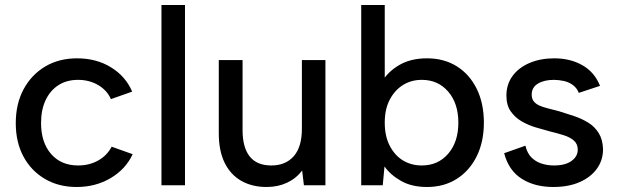

<svg xmlns="http://www.w3.org/2000/svg" viewBox="-20 -740 2471 767"><path d="M286 7Q214 7 159 -25.5Q104 -58 73.5 -115Q43 -172 43 -248Q43 -325 74 -383Q105 -441 160 -474Q215 -507 288 -507Q365 -507 423.5 -471Q482 -435 508 -374L423 -344Q408 -379 372.5 -400Q337 -421 292 -421Q246 -421 213 -399.5Q180 -378 162 -339.5Q144 -301 144 -249Q144 -171 184 -125Q224 -79 292 -79Q337 -79 372.5 -99Q408 -119 426 -154L510 -124Q482 -64 422 -28.5Q362 7 286 7Z M625 -720H719V0H625Z M1280 0H1194L1187 -59Q1163 -27 1126.5 -10Q1090 7 1045 7Q987 7 944 -17.5Q901 -42 877.5 -89.5Q854 -137 854 -208V-500H949V-220Q949 -151 977.5 -115Q1006 -79 1064 -79Q1121 -79 1153.5 -116Q1186 -153 1186 -226V-500H1280Z M1507 -415Q1530 -454 1575.5 -480.5Q1621 -507 1686 -507Q1754 -507 1805 -475Q1856 -443 1884.5 -385Q1913 -327 1913 -250Q1913 -173 1884 -115Q1855 -57 1804 -25Q1753 7 1686 7Q1625 7 1582.5 -17Q1540 -41 1516 -75L1509 0H1423V-720H1517V-412ZM1811 -250Q1811 -327 1770.5 -374Q1730 -421 1665 -421Q1623 -421 1590 -400.5Q1557 -380 1537 -342Q1517 -304 1517 -250Q1517 -196 1537 -157.5Q1557 -119 1590 -99Q1623 -79 1665 -79Q1730 -79 1770.5 -126Q1811 -173 1811 -250Z M2079 -158Q2086 -128 2103 -111Q2120 -94 2143.5 -86.5Q2167 -79 2193 -79Q2238 -79 2263 -97Q2288 -115 2288 -142Q2288 -165 2272.5 -178.5Q2257 -192 2231.5 -200Q2206 -208 2177 -215Q2151 -222 2120.5 -231Q2090 -240 2063.5 -255.5Q2037 -271 2020 -295.5Q2003 -320 2003 -358Q2003 -403 2027.5 -436.5Q2052 -470 2095.5 -488.5Q2139 -507 2194 -507Q2258 -507 2306.5 -479.5Q2355 -452 2377 -397L2292 -369Q2285 -388 2269 -400Q2253 -412 2232.5 -416.5Q2212 -421 2192 -421Q2154 -421 2129 -406Q2104 -391 2104 -362Q2104 -346 2112 -335.5Q2120 -325 2134.5 -318.5Q2149 -312 2169 -307Q2189 -302 2212 -296Q2242 -287 2273 -276.5Q2304 -266 2330 -250Q2356 -234 2372 -208Q2388 -182 2389 -144Q2389 -100 2364.5 -66Q2340 -32 2295.5 -12.5Q2251 7 2190 7Q2116 7 2064 -26Q2012 -59 1994 -128Z"/></svg>

Font: Albert Sans Medium
Style: Regular
Weight: 500
Designer: Andreas Rasmussen
Foundry: a.Foundry
Version: Version 1.025